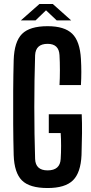

<svg xmlns="http://www.w3.org/2000/svg" viewBox="-20 -940 460 968"><path d="M220 8Q129 8 90.5 -30.5Q52 -69 49 -158Q47 -232 46.5 -315Q46 -398 46.5 -481Q47 -564 49 -637Q52 -730 91 -769Q130 -808 220 -808Q305 -808 344 -770Q383 -732 388 -643Q392 -577 388 -511H280Q282 -545 282 -586.5Q282 -628 280 -662Q277 -719 220 -719Q160 -719 157 -662Q153 -537 153 -400.5Q153 -264 157 -139Q159 -81 220 -81Q283 -81 286 -139Q288 -168 288 -204.5Q288 -241 286 -269H226V-364H392Q394 -322 393.5 -269Q393 -216 391 -158Q387 -69 347.5 -30.5Q308 8 220 8ZM85 -837 179 -920H246L339 -837H266L212 -888L159 -837Z"/></svg>

Font: Big Shoulders Display
Style: Bold
Weight: 700
Designer: Patric King
Foundry: XO Type Co
Version: Version 1.000; ttfautohint (v1.8.2)